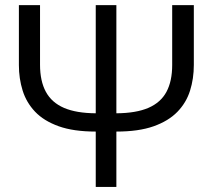

<svg xmlns="http://www.w3.org/2000/svg" viewBox="-20 -734 837 754"><path d="M741.2 -713.9V-479Q741.2 -425.3 726.3 -377.9Q711.4 -330.6 676.5 -294.7Q641.6 -258.8 583 -238Q524.4 -217.3 437 -217.3V0H356V-217.3Q268.6 -217.3 210.2 -238.3Q151.9 -259.3 117.7 -295.4Q83.5 -331.5 68.8 -378.7Q54.2 -425.8 54.2 -478V-713.9H137.2V-480Q137.2 -415.5 160.2 -373.3Q183.1 -331.1 231.4 -310.3Q279.8 -289.6 356 -289.1V-713.9H437V-289.1Q514.6 -289.6 563 -310.5Q611.3 -331.5 633.8 -373.5Q656.2 -415.5 656.2 -478.5V-713.9Z"/></svg>

Font: Wonky
Style: Regular
Weight: 400
Designer: Monotype Design Team
Foundry: Monotype Imaging Inc.
Version: Version 3.000